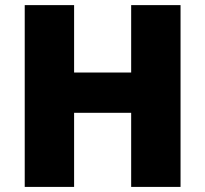

<svg xmlns="http://www.w3.org/2000/svg" viewBox="-20 -734 806 754"><path d="M689 0H495.1V-291H271V0H77.1V-713.9H271V-449.2H495.1V-713.9H689Z"/></svg>

Font: Sahel Black FD
Style: Black-FD
Weight: 900
Foundry: Saber Rastikerdar (saber.rastikerdar@gmail.com)
Version: Version 3.3.1